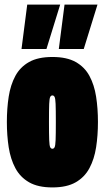

<svg xmlns="http://www.w3.org/2000/svg" viewBox="-20 -809 458 839"><path d="M10 -276Q10 -335 18 -386.5Q26 -438 47 -477Q68 -516 107 -538Q146 -560 209 -560Q272 -560 311 -538Q350 -516 371 -477Q392 -438 400 -386.5Q408 -335 408 -276Q408 -217 400 -165.5Q392 -114 371 -74.5Q350 -35 311 -12.5Q272 10 209 10Q146 10 107 -12.5Q68 -35 47 -74.5Q26 -114 18 -165.5Q10 -217 10 -276ZM194 -276Q194 -222 195 -197Q196 -172 199.5 -165.5Q203 -159 209 -159Q215 -159 218.5 -165.5Q222 -172 223 -197Q224 -222 224 -276Q224 -331 223 -355Q222 -379 218.5 -385.5Q215 -392 209 -392Q203 -392 199.5 -385.5Q196 -379 195 -355Q194 -331 194 -276ZM237 -595 262 -789H406L346 -595ZM74 -595 99 -789H243L183 -595Z"/></svg>

Font: Georama ExtraCondensed Black
Style: Regular
Weight: 900
Width: 2
Designer: Jean-Baptiste Levee
Foundry: Production Type
Version: Version 1.000